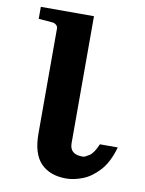

<svg xmlns="http://www.w3.org/2000/svg" viewBox="-79 -728 606 801"><g transform="rotate(10 223.5 -327.5)"><path d="M446.8 -148.9Q428.2 -83.5 395 -47.6Q361.8 -11.7 325 2.2Q288.1 16.1 256.8 16.1Q187.5 16.1 149.2 -23.4Q110.8 -63 110.8 -148.9V-592.8Q110.8 -602.5 104 -608.4Q97.2 -614.3 88.9 -615.2L28.8 -620.1V-670.9H253.9V-132.8Q253.9 -84.5 311 -85.9Q317.9 -85.9 336.2 -97.7Q354.5 -109.4 371.1 -148.9Z"/></g></svg>

Font: Charis
Style: Bold
Weight: 700
Designer: Walt Agee, Miriam Martin, Annie Olsen, Victor Gaultney, Lorna Priest, Alan Ward, Bob Hallissy, Martin Hosken, Sharon Cor
Foundry: SIL Global
Version: Version 7.000